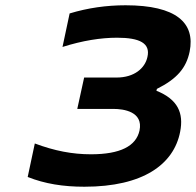

<svg xmlns="http://www.w3.org/2000/svg" viewBox="-20 -699 743 728"><path d="M411 -286C448 -286 524 -276 509 -204C496 -145 436 -114 325 -114C254 -114 187 -127 112 -155L85 -28C150 -2 220 9 300 9C523 9 639 -76 663 -199C677 -270 655 -322 573 -355L575 -362C651 -400 686 -441 699 -503C721 -612 649 -679 456 -679C384 -679 313 -669 244 -648L217 -521C293 -545 362 -556 424 -556C510 -556 551 -535 539 -483C530 -441 490 -405 422 -405H299L273 -286Z"/></svg>

Font: LT Wave Bold
Style: Italic
Weight: 700
Designer: Daniel Lyons
Version: Version 2.5 (Glyphs App)